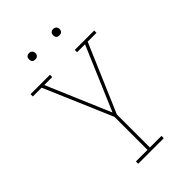

<svg xmlns="http://www.w3.org/2000/svg" viewBox="-263 -1019 1126 1126"><g transform="rotate(-45 300.0 -456.0)"><path d="M194 0V-19H290V-293L109 -716H36V-735H197V-716H131L300 -319L469 -716H403V-735H564V-716H491L310 -293V-19H406V0ZM400 -859Q395 -859 389.5 -860.5Q384 -862 380.5 -865.5Q377 -869 375.5 -874.5Q374 -880 374 -885Q374 -890 375.5 -895.5Q377 -901 380.5 -904.5Q384 -908 389.5 -910Q395 -912 400 -912Q405 -912 410.5 -910Q416 -908 419.5 -904.5Q423 -901 425 -895.5Q427 -890 427 -885Q427 -880 425 -874.5Q423 -869 419.5 -865.5Q416 -862 410.5 -860.5Q405 -859 400 -859ZM200 -859Q195 -859 189.5 -860.5Q184 -862 180.5 -865.5Q177 -869 175.5 -874.5Q174 -880 174 -885Q174 -890 175.5 -895.5Q177 -901 180.5 -904.5Q184 -908 189.5 -910Q195 -912 200 -912Q205 -912 210.5 -910Q216 -908 219.5 -904.5Q223 -901 225 -895.5Q227 -890 227 -885Q227 -880 225 -874.5Q223 -869 219.5 -865.5Q216 -862 210.5 -860.5Q205 -859 200 -859Z"/></g></svg>

Font: Iosevka Slab Thin Extended
Style: Regular
Weight: 100
Width: 7
Monospace: yes
Designer: Belleve Invis
Foundry: Belleve Invis
Version: Version 11.1.1; ttfautohint (v1.8.3)